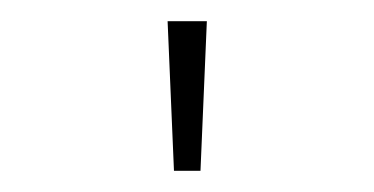

<svg xmlns="http://www.w3.org/2000/svg" viewBox="-20 -845 353 181"><path d="M144 -684 138 -825H175L169 -684Z"/></svg>

Font: Spartan Thin Thin
Style: Regular
Weight: 250
Version: Version 1.004